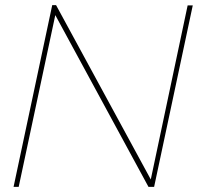

<svg xmlns="http://www.w3.org/2000/svg" viewBox="-20 -730 783 750"><path d="M184 -710H199L569 -29L713 -709H733L582 0H560L196 -671L53 0H33Z"/></svg>

Font: Raleway-v4020 Thin
Style: Italic
Weight: 250
Italic angle: -12°
Designer: Matt McInerney, Pablo Impallari, Rodrigo Fuenzalida
Foundry: Matt McInerney, Pablo Impallari, Rodrigo Fuenzalida
Version: Version 4.020;PS 004.020;hotconv 1.0.88;makeotf.lib2.5.64775